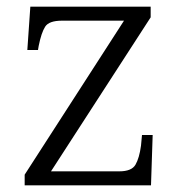

<svg xmlns="http://www.w3.org/2000/svg" viewBox="-20 -556 541 576"><path d="M54 0V-32L352 -494H166Q127 -494 115.5 -476Q104 -458 96 -418L94 -406H62L71 -536H432V-504L133 -42H338Q375 -42 386.5 -62Q398 -82 403 -119L406 -151H438L433 0Z"/></svg>

Font: Noto Serif Kannada Light
Style: Regular
Weight: 300
Version: Version 2.003